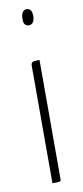

<svg xmlns="http://www.w3.org/2000/svg" viewBox="-84 -743 334 776"><g transform="rotate(-10 83.5 -355.5)"><path d="M62 -678Q64 -711 85 -711Q108 -711 107 -677Q105 -645 83 -645Q60 -646 62 -678ZM101 -11Q101 -3 96.5 -1.5Q92 0 66 0V-482Q66 -494 73 -497Q80 -500 101 -500Z"/></g></svg>

Font: Yanone Kaffeesatz Thin
Style: Regular
Weight: 250
Designer: Yanone (Cyrillic: Daniel Pouzeot)
Foundry: Yanone
Version: Version 1.003;PS 001.003;hotconv 1.0.88;makeotf.lib2.5.64775